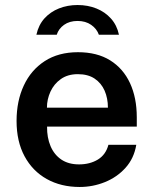

<svg xmlns="http://www.w3.org/2000/svg" viewBox="-20 -735 612 765"><path d="M297.5 10Q223 10 166.2 -21.8Q109.5 -53.5 77.8 -112.5Q46 -171.5 46 -253Q46 -332.5 74.8 -394.2Q103.5 -456 158.2 -491.5Q213 -527 290.5 -527Q367 -527 419 -494.5Q471 -462 498 -403.8Q525 -345.5 525 -267.5V-230.5H167.5Q167 -186.5 181.5 -152.5Q196 -118.5 224.5 -99.2Q253 -80 295 -80Q338 -80 369.8 -99.2Q401.5 -118.5 412 -158H523Q514 -104 480.2 -66.5Q446.5 -29 398.2 -9.5Q350 10 297.5 10ZM167 -306H410Q410 -343.5 396.8 -373.8Q383.5 -404 357 -421.8Q330.5 -439.5 290 -439.5Q250 -439.5 222.5 -420Q195 -400.5 181 -369.8Q167 -339 167 -306ZM125 -596.5Q133.5 -635.5 157.2 -661.8Q181 -688 215.2 -701.5Q249.5 -715 289 -715Q330 -715 364.2 -701.2Q398.5 -687.5 422.2 -661Q446 -634.5 454 -596.5H374Q365.5 -620.5 343.2 -636Q321 -651.5 289 -651.5Q257 -651.5 235.2 -636Q213.5 -620.5 206 -596.5Z"/></svg>

Font: Public Sans Thin SemiBold
Style: Regular
Weight: 600
Version: Version 2.001